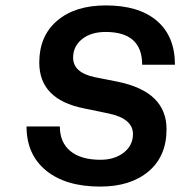

<svg xmlns="http://www.w3.org/2000/svg" viewBox="-20 -680 666 709"><path d="M381 -261 289 -280Q125 -313 125 -449Q125 -547 191 -603.5Q257 -660 371 -660Q493 -660 559.5 -603Q626 -546 626 -441H505Q505 -562 370 -562Q316 -562 283 -535.5Q250 -509 250 -467Q250 -412 330 -395L416 -378Q507 -359 551 -315Q595 -271 595 -203Q595 -103 528.5 -47Q462 9 350 9Q223 9 150.5 -50Q78 -109 78 -213H201Q201 -154 240 -122Q279 -90 351 -90Q403 -90 437 -116.5Q471 -143 471 -185Q471 -242 381 -261Z"/></svg>

Font: Overused Grotesk SemiBold
Style: Italic
Weight: 600
Italic angle: -10°
Version: Version 0.003